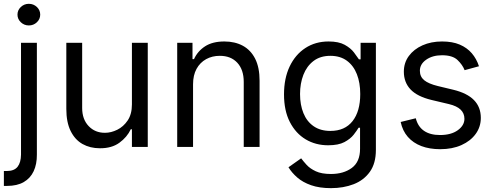

<svg xmlns="http://www.w3.org/2000/svg" viewBox="-33 -770 2589 1006"><path d="M77.1 -545.9H160.2V40Q160.6 90.3 143.3 127.2Q126 164.1 91.3 184.1Q56.6 204.1 3.9 204.1H-12.7V126H2.9Q41.5 126 59.1 103.8Q76.7 81.5 77.1 40ZM118.2 -636.7Q93.8 -636.7 76.2 -653.3Q58.6 -669.9 58.6 -693.4Q58.6 -716.8 76.2 -733.4Q93.8 -750 118.2 -750Q142.6 -750 160.2 -733.4Q177.7 -716.8 177.7 -693.4Q177.7 -669.9 160.2 -653.3Q142.6 -636.7 118.2 -636.7Z M658.2 -222.7V-545.9H741.2V0H658.2V-92.8H652.3Q632.8 -51.3 592.5 -22Q552.2 7.3 490.2 6.8Q439 6.8 399.4 -15.4Q359.9 -37.6 337.2 -83.5Q314.5 -129.4 314.5 -199.2V-545.9H397.5V-204.1Q397.5 -145 431.4 -109.4Q465.3 -73.7 517.6 -74.2Q548.8 -74.2 581.3 -90.1Q613.8 -106 636 -138.9Q658.2 -171.9 658.2 -222.7Z M978.5 -328.1V0H895.5V-545.9H975.6V-460H983.4Q1002.4 -502 1041.5 -527.3Q1080.6 -552.7 1142.6 -552.7Q1197.8 -552.7 1239.3 -530.3Q1280.8 -507.8 1304 -462.2Q1327.1 -416.5 1327.1 -346.7V0H1244.1V-340.8Q1244.1 -404.8 1210.4 -441.2Q1176.8 -477.5 1118.7 -477.5Q1078.6 -477.5 1046.9 -460Q1015.1 -442.4 996.8 -409.2Q978.5 -376 978.5 -328.1Z M1701.2 215.8Q1640.6 215.8 1596.9 200.4Q1553.2 185.1 1524.4 159.9Q1495.6 134.8 1478.5 106.4L1544.9 59.6Q1556.2 74.7 1573.7 94Q1591.3 113.3 1621.6 127.4Q1651.9 141.6 1701.2 141.6Q1767.1 141.6 1810.3 109.9Q1853.5 78.1 1853.5 9.8V-100.6H1845.7Q1836.9 -85.9 1820.1 -64.2Q1803.2 -42.5 1771.7 -25.6Q1740.2 -8.8 1686.5 -8.8Q1620.6 -8.8 1568.4 -40Q1516.1 -71.3 1485.6 -130.9Q1455.1 -190.4 1455.1 -275.4Q1455.1 -359.4 1484.6 -421.6Q1514.2 -483.9 1566.9 -518.3Q1619.6 -552.7 1688.5 -552.7Q1741.7 -552.7 1773.2 -535.2Q1804.7 -517.6 1821.5 -495.4Q1838.4 -473.1 1847.7 -459H1856.4V-545.9H1936.5V15.6Q1936.5 85.9 1905 130.1Q1873.5 174.3 1820.1 195.1Q1766.6 215.8 1701.2 215.8ZM1698.2 -84Q1773.9 -84 1814.2 -135.3Q1854.5 -186.5 1854.5 -277.3Q1854.5 -336.4 1836.9 -381.3Q1819.3 -426.3 1784.4 -451.9Q1749.5 -477.5 1698.2 -477.5Q1645 -477.5 1609.6 -450.4Q1574.2 -423.3 1556.6 -377.9Q1539.1 -332.5 1539.1 -277.3Q1539.1 -220.7 1556.9 -177Q1574.7 -133.3 1610.4 -108.6Q1646 -84 1698.2 -84Z M2476.6 -422.9 2401.4 -402.3Q2390.6 -430.2 2364.5 -455.3Q2338.4 -480.5 2283.2 -480.5Q2233.4 -480.5 2200.2 -457.3Q2167 -434.1 2167 -399.4Q2167 -368.2 2189.7 -349.6Q2212.4 -331.1 2260.7 -319.3L2341.8 -299.8Q2414.6 -282.2 2450.4 -245.6Q2486.3 -209 2486.3 -152.3Q2486.3 -105.5 2459.5 -68.4Q2432.6 -31.2 2384.8 -9.8Q2336.9 11.7 2273.4 11.7Q2217.8 11.7 2174.8 -4.6Q2131.8 -21 2104 -52.7Q2076.2 -84.5 2066.4 -130.9L2145.5 -150.4Q2156.7 -106.4 2188.7 -84.5Q2220.7 -62.5 2272.5 -62.5Q2330.6 -62.5 2365.5 -87.6Q2400.4 -112.8 2400.4 -147.5Q2400.4 -176.3 2380.4 -195.6Q2360.4 -214.8 2319.3 -224.6L2228.5 -246.1Q2153.3 -264.2 2118.2 -301.3Q2083 -338.4 2083 -394.5Q2083 -440.9 2109.1 -476.6Q2135.3 -512.2 2180.7 -532.5Q2226.1 -552.7 2283.2 -552.7Q2337.4 -552.7 2375.7 -536.4Q2414.1 -520 2439 -491Q2463.9 -461.9 2476.6 -422.9Z"/></svg>

Font: Inter V
Style: Weight 400 Optical size 14.0
Weight: 400
Designer: Rasmus Andersson
Foundry: rsms
Version: Version 4.000;git-4fc901f